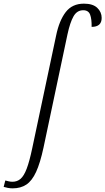

<svg xmlns="http://www.w3.org/2000/svg" viewBox="-149 -790 576 1050"><path d="M-80 240Q-93 240 -106.5 237.5Q-120 235 -129 232L-120 197Q-113 199 -102 201.5Q-91 204 -81 204Q-55 204 -36.5 188Q-18 172 -3 132.5Q12 93 27 22L158 -596Q175 -678 210.5 -724Q246 -770 310 -770Q359 -770 383 -747Q407 -724 407 -692Q407 -643 352 -643Q353 -685 344 -709.5Q335 -734 306 -734Q272 -734 253 -700.5Q234 -667 220 -602L89 17Q71 101 48.5 150Q26 199 -5 219.5Q-36 240 -80 240Z"/></svg>

Font: Noto Serif Condensed Light
Style: Italic
Weight: 300
Width: 3
Italic angle: -12°
Designer: Monotype Design Team
Foundry: Monotype Imaging Inc.
Version: Version 2.014; ttfautohint (v1.8.4.7-5d5b)